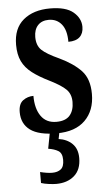

<svg xmlns="http://www.w3.org/2000/svg" viewBox="-55 -583 491 854"><g transform="rotate(-5 190.5 -156.0)"><path d="M184 10Q103 10 65 -18Q27 -46 27 -98Q27 -135 47.5 -150Q68 -165 94 -165Q94 -108 117.5 -74.5Q141 -41 186 -41Q227 -41 246 -63Q265 -85 265 -123Q265 -158 244 -179Q223 -200 173 -225Q126 -248 96 -271Q66 -294 51.5 -324Q37 -354 37 -398Q37 -471 82 -508.5Q127 -546 201 -546Q272 -546 305 -518Q338 -490 338 -452Q338 -423 321 -407Q304 -391 270 -391Q270 -443 248.5 -469.5Q227 -496 191 -496Q160 -496 142.5 -477Q125 -458 125 -425Q125 -387 146.5 -366.5Q168 -346 223 -321Q286 -291 320 -254.5Q354 -218 354 -151Q354 -77 310 -33.5Q266 10 184 10ZM161 234Q149 234 129 231.5Q109 229 94 224V175Q126 183 148 183Q172 183 186.5 171.5Q201 160 201 130Q201 100 183.5 89.5Q166 79 139 75L155 -9H198L189 36Q226 41 249.5 64Q273 87 273 128Q273 180 242 207Q211 234 161 234Z"/></g></svg>

Font: Noto Serif Thai ExtraCondensed SemiBold
Style: Regular
Weight: 600
Width: 2
Designer: Monotype Design Team
Foundry: Monotype Imaging Inc.
Version: Version 2.001; ttfautohint (v1.8.4.7-5d5b)